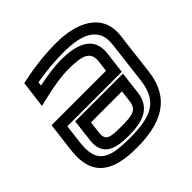

<svg xmlns="http://www.w3.org/2000/svg" viewBox="-149 -647 810 810"><g transform="rotate(-45 255.5 -242.0)"><path d="M223 35C365 35 468 -10 486 -155L509 -346C525 -473 414 -519 295 -519C232 -519 166 -512 100 -498L80 -494L78 -474L69 -405L65 -373L97 -381C161 -396 212 -404 253 -404C334 -404 374 -393 367 -335L361 -287H61H36L33 -262L20 -155C2 -11 84 35 223 35ZM229 -15C102 -15 56 -41 70 -155L80 -237H380H405L408 -262L417 -335C428 -431 347 -454 259 -454C222 -454 176 -448 123 -437L125 -454C181 -464 235 -469 289 -469C398 -469 470 -439 459 -346L436 -155C422 -42 360 -15 229 -15ZM239 -75C170 -75 150 -80 156 -127L162 -178H347L341 -127C335 -80 309 -75 239 -75ZM233 -25C308 -25 380 -39 391 -127L400 -203L403 -228H378H143H118L115 -203L106 -127C96 -42 158 -25 233 -25Z"/></g></svg>

Font: Gamestation Display Outline
Style: Italic
Weight: 400
Designer: Jonas Hecksher
Foundry: Jonas Hecksher, Playtypeª, e-types AS
Version: Version 1.003